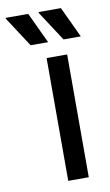

<svg xmlns="http://www.w3.org/2000/svg" viewBox="-156 -767 466 810"><g transform="rotate(-10 77.5 -361.5)"><path d="M69 0V-526H157V0ZM153 -591 69 -720 70 -723H165L227 -591ZM12 -591 -72 -720 -71 -723H25L87 -591Z"/></g></svg>

Font: Archivo SemiBold
Style: Regular
Weight: 400
Version: Version 2.001